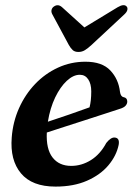

<svg xmlns="http://www.w3.org/2000/svg" viewBox="-20 -697 512 728"><path d="M430 -148Q421.5 -106.5 391 -70.2Q360.5 -34 310 -11.8Q259.5 10.5 190.5 10.5Q101.5 10.5 59.5 -39.8Q17.5 -90 24.5 -176Q29 -235 52.2 -287Q75.5 -339 113.2 -378.5Q151 -418 199.8 -440.5Q248.5 -463 304 -463Q367 -463 398.2 -430Q429.5 -397 435 -348.5Q437.5 -330.5 449 -328.5Q462 -326 462.5 -313Q463 -304 456.2 -296.2Q449.5 -288.5 432 -283.5Q410.5 -276.5 376.8 -265.5Q343 -254.5 303.8 -241.8Q264.5 -229 226.2 -216.8Q188 -204.5 157.5 -194.5Q154.5 -132 179.2 -100Q204 -68 250 -68Q289.5 -68 324.8 -90Q360 -112 383 -155Q400.5 -177 415 -175.5Q434.5 -174 430 -148ZM282.5 -413.5Q258 -413.5 233.2 -390.5Q208.5 -367.5 189.2 -327.5Q170 -287.5 161.5 -235.5Q199.5 -248 243.8 -263.2Q288 -278.5 319.5 -290Q326 -314.5 326 -350.5Q326 -379 314.5 -396.2Q303 -413.5 282.5 -413.5ZM327 -526.5Q313.5 -514 302.2 -507Q291 -500 277.5 -500Q263.5 -500 255.8 -507Q248 -514 241 -526.5L178.5 -642.5Q173.5 -651.5 175.5 -659.5Q177.5 -667.5 184 -672Q200 -683.5 215.5 -669.5L300 -593L426 -669.5Q450.5 -684 460.5 -672Q464.5 -667.5 462.8 -659.2Q461 -651 450.5 -641.5Z"/></svg>

Font: Fraunces 72pt Soft SemiBold
Style: Italic
Weight: 600
Italic angle: -16°
Version: Version 1.000;[b76b70a41]